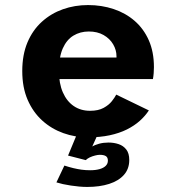

<svg xmlns="http://www.w3.org/2000/svg" viewBox="-20 -532 690 759"><path d="M327.5 11Q277 11 230.2 -5.8Q183.5 -22.5 147 -55.5Q110.5 -88.5 89.2 -137.5Q68 -186.5 68 -251Q68 -315.5 88.5 -364.2Q109 -413 145.5 -446Q182 -479 228.8 -495.5Q275.5 -512 328 -512Q382 -512 429.2 -496.2Q476.5 -480.5 512.2 -449.5Q548 -418.5 568.2 -372.8Q588.5 -327 588.5 -266.5Q588.5 -255.5 587.5 -242.5Q586.5 -229.5 584.5 -219.5H181V-304.5H440.5Q440.5 -306 440.5 -307Q440.5 -308 440.5 -309.5Q440.5 -334.5 427.2 -357Q414 -379.5 389.5 -393.5Q365 -407.5 331 -407.5Q297 -407.5 270.2 -391.2Q243.5 -375 228.2 -340.8Q213 -306.5 213 -252Q213 -202 228.5 -166.8Q244 -131.5 271.5 -112.8Q299 -94 336 -94Q368.5 -94 389.5 -105.5Q410.5 -117 422.2 -132Q434 -147 439.5 -158L568.5 -95.5Q554 -73.5 532.5 -54.2Q511 -35 481.5 -20.2Q452 -5.5 413.5 2.8Q375 11 327.5 11ZM325 207Q309.5 207 293 205.5Q276.5 204 260 201.5Q243.5 199 228.8 195.8Q214 192.5 203 189L234.5 122.5Q253 128.5 269.5 132.5Q286 136.5 302.5 138.8Q319 141 336.5 141Q358 141 373.8 136.5Q389.5 132 398 123.5Q406.5 115 406.5 103Q406.5 90 398.2 85Q390 80 374.5 80Q366.5 80 355.8 82.8Q345 85.5 335.2 90Q325.5 94.5 319 101L249 83L283.5 0H366L331.5 76.5L325 65.5Q331 55.5 343.2 48Q355.5 40.5 372.5 36Q389.5 31.5 409 31.5Q430.5 31.5 449 37.8Q467.5 44 479.2 59Q491 74 491 100.5Q491 135.5 470 159.2Q449 183 411.5 195Q374 207 325 207Z"/></svg>

Font: Trispace Thin SemiBold
Style: Regular
Weight: 600
Version: Version 1.210